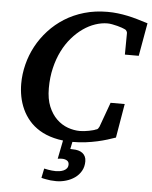

<svg xmlns="http://www.w3.org/2000/svg" viewBox="-60 -737 808 1018"><g transform="rotate(5 343.5 -228.0)"><path d="M422.4 112.8Q422.4 142.1 409.7 164.3Q397 186.5 376.2 201.2Q355.5 215.8 329.6 223.4Q303.7 231 277.3 231Q261.7 231 247.6 229.5Q233.4 228 222.2 225.6Q209.5 223.6 198.2 220.2L208.5 169.9Q219.2 172.4 230 174.3Q239.3 175.8 250 177Q260.7 178.2 270.5 178.2Q280.3 178.2 291.5 176.5Q302.7 174.8 312.5 170.4Q322.3 166 328.9 158Q335.4 149.9 335.4 137.2Q335.4 123 324.5 116.5Q313.5 109.9 298.3 109.9Q295.9 109.9 292 110.1Q288.1 110.4 284.2 110.8L275.4 111.8L294.9 13.2Q269 10.3 246.6 4.4Q202.6 -6.8 169.4 -27.1Q136.2 -47.4 113 -74.7Q89.8 -102.1 75.4 -133.8Q61 -165.5 54.4 -199.7Q47.9 -233.9 47.9 -268.1Q47.9 -319.3 60.8 -370.6Q73.7 -421.9 98.6 -468.3Q123.5 -514.6 160.2 -554.7Q196.8 -594.7 243.7 -624.3Q290.5 -653.8 347.7 -670.4Q404.8 -687 471.2 -687Q500 -687 526.1 -683.8Q552.2 -680.7 578.1 -675.3Q604 -669.9 630.6 -662.1Q657.2 -654.3 687 -645L655.8 -469.2H582L583 -581.1Q584 -586.9 579.8 -594.2Q575.7 -601.6 567.9 -604Q564 -606 553.2 -609.9Q542.5 -613.8 529.1 -617.2Q515.6 -620.6 501.5 -623.3Q487.3 -626 476.1 -626Q444.3 -626 411.1 -614.7Q377.9 -603.5 346.9 -581.8Q315.9 -560.1 288.3 -528.3Q260.7 -496.6 240.2 -455.6Q219.7 -414.6 207.8 -364.7Q195.8 -314.9 195.8 -256.8Q195.8 -199.7 212.4 -159.7Q229 -119.6 255.6 -94Q282.2 -68.4 314.9 -56.6Q347.7 -44.9 379.9 -44.9Q390.6 -44.9 403.3 -46.4Q416 -47.9 427.7 -50.3Q439.5 -52.7 449 -55.2Q458.5 -57.6 462.9 -60.1Q470.7 -61 474.6 -65.9Q478.5 -70.8 481 -76.2L528.8 -208H604L573.2 -26.9Q554.2 -20 529.5 -12.5Q504.9 -4.9 476.1 1.5Q447.3 7.8 414.8 12Q382.3 16.1 347.2 16.1H345.2L337.4 54.2Q338.9 54.7 340.8 54.7Q343.3 55.2 351.6 55.2Q366.7 55.2 379.6 58.6Q392.6 62 402.1 69.1Q411.6 76.2 417 87.2Q422.4 98.1 422.4 112.8Z"/></g></svg>

Font: Charis SIL Phon
Style: Bold Italic
Weight: 700
Italic angle: -11°
Foundry: SIL International
Version: Version 5.000